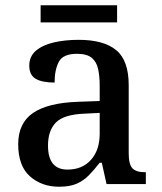

<svg xmlns="http://www.w3.org/2000/svg" viewBox="-20 -698 613 728"><path d="M204 10Q138 10 93.5 -29.5Q49 -69 49 -151Q49 -231 105 -269.5Q161 -308 275 -312L358 -315V-373Q358 -409 352 -436.5Q346 -464 327.5 -479Q309 -494 272 -494Q219 -494 203 -463.5Q187 -433 187 -385Q139 -385 115 -399.5Q91 -414 91 -449Q91 -484 116 -505.5Q141 -527 183.5 -537Q226 -547 278 -547Q373 -547 420.5 -508Q468 -469 468 -375V-117Q468 -75 482 -60Q496 -45 530 -45H533V0H384L366 -81H358Q337 -54 317 -33.5Q297 -13 271 -1.5Q245 10 204 10ZM236 -55Q292 -55 325 -92Q358 -129 358 -191V-270L300 -267Q222 -264 192 -233.5Q162 -203 162 -146Q162 -55 236 -55ZM134 -613V-678H424V-613Z"/></svg>

Font: Noto Serif Sinhala Medium
Style: Regular
Weight: 500
Designer: Jelle Bosma - Monotype Design Team
Foundry: Monotype Imaging Inc.
Version: Version 2.007; ttfautohint (v1.8.4.7-5d5b)